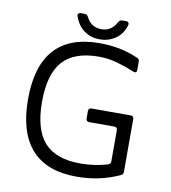

<svg xmlns="http://www.w3.org/2000/svg" viewBox="-89 -886 865 972"><g transform="rotate(10 343.5 -399.5)"><path d="M369 10Q215 10 137.5 -77Q60 -164 60 -334Q60 -676 369 -676Q421 -676 470.5 -666.5Q520 -657 567 -636Q579 -632 579 -618V-576Q579 -556 560 -564Q517 -582 471 -595Q425 -608 377 -608Q250 -608 191 -541.5Q132 -475 132 -334Q132 -192 191 -125.5Q250 -59 377 -59Q448 -59 517 -79Q530 -83 530 -97V-257Q530 -273 514 -273H385Q369 -273 369 -289V-327Q369 -343 385 -343H586Q602 -343 602 -327V-55Q602 -42 590 -37Q538 -13 483 -1.5Q428 10 369 10ZM364 -695Q319 -695 284.5 -719.5Q250 -744 234 -791Q231 -799 235.5 -804Q240 -809 248 -809H268Q280 -809 286 -797Q310 -747 364 -747Q416 -747 441 -797Q449 -809 460 -809H481Q489 -809 493 -803.5Q497 -798 494 -789Q480 -743 444.5 -719Q409 -695 364 -695Z"/></g></svg>

Font: Pitagon Sans
Style: Regular
Weight: 400
Designer: Travis Tran
Foundry: Pitagon
Version: Version 1.001; ttfautohint (v1.8.4.7-5d5b);gftools[0.9.26]